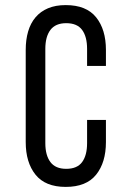

<svg xmlns="http://www.w3.org/2000/svg" viewBox="-20 -727 490 754"><path d="M238 -707Q319 -707 357.5 -659Q396 -611 396 -531V-468H322V-535Q322 -583 302.5 -609.5Q283 -636 240 -636Q198 -636 178 -609.5Q158 -583 158 -535V-165Q158 -117 178 -90.5Q198 -64 240 -64Q283 -64 302.5 -90.5Q322 -117 322 -165V-256H396V-169Q396 -89 357.5 -41Q319 7 238 7Q158 7 119.5 -41Q81 -89 81 -169V-531Q81 -571 90.5 -603.5Q100 -636 119.5 -659Q139 -682 168.5 -694.5Q198 -707 238 -707Z"/></svg>

Font: Bebas Neue Regular
Style: Regular
Weight: 400
Designer: Ryoichi Tsunekawa & LGV (GE)
Foundry: Free Software Foundation, Inc.
Version: Version 1.003 August 13, 2016